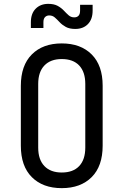

<svg xmlns="http://www.w3.org/2000/svg" viewBox="-20 -965 640 995"><path d="M300 10Q202 10 145 -47Q88 -104 88 -210V-520Q88 -626 145 -683Q202 -740 300 -740Q398 -740 455 -683Q512 -626 512 -521V-210Q512 -104 455 -47Q398 10 300 10ZM300 -71Q359 -71 390.5 -104.5Q422 -138 422 -200V-530Q422 -592 390.5 -625.5Q359 -659 300 -659Q242 -659 210 -625.5Q178 -592 178 -530V-200Q178 -138 210 -104.5Q242 -71 300 -71ZM370 -815Q340 -815 321 -825.5Q302 -836 289 -850Q276 -864 264 -874.5Q252 -885 235 -885Q222 -885 213.5 -876.5Q205 -868 205 -850V-820H140V-850Q140 -895 165 -920Q190 -945 230 -945Q260 -945 279 -934.5Q298 -924 311 -910Q324 -896 336 -885.5Q348 -875 365 -875Q379 -875 387 -883.5Q395 -892 395 -910V-940H460V-910Q460 -865 435.5 -840Q411 -815 370 -815Z"/></svg>

Font: Atlassian Mono
Style: Regular
Weight: 400
Monospace: yes
Designer: Philipp Nurullin, Konstantin Bulenkov
Foundry: Modifications by Atlassian Pty Ltd, manufactured by JetBrains
Version: Version 2.304